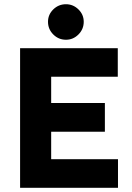

<svg xmlns="http://www.w3.org/2000/svg" viewBox="-20 -888 622 908"><path d="M75 0V-660H537V-525H222V-401H476V-265H222V-135H538V0ZM292 -700Q257 -700 232 -725Q207 -750 207 -785Q207 -819 232 -843.5Q257 -868 292 -868Q326 -868 351 -843.5Q376 -819 376 -785Q376 -750 351 -725Q326 -700 292 -700Z"/></svg>

Font: Lil Grotesk Black
Style: Regular
Weight: 900
Designer: Bastien Sozeau
Foundry: NBR — Bastien Sozeau
Version: Version 3.003; ttfautohint (v1.8.4.7-5d5b);gftools[0.9.33]